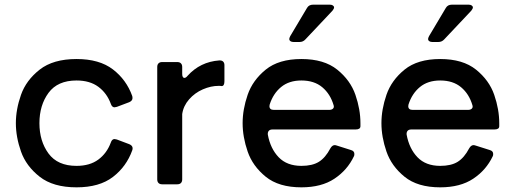

<svg xmlns="http://www.w3.org/2000/svg" viewBox="-20 -790 2202 823"><path d="M471 -194Q473 -194 481 -192L534 -172Q553 -164 547 -146Q522 -76 464 -31.5Q406 13 308 13Q208 13 150 -32.5Q92 -78 70 -140.5Q48 -203 48 -262Q48 -321 70 -383.5Q92 -446 150 -491.5Q208 -537 308 -537Q406 -537 464 -492.5Q522 -448 547 -378Q548 -375 548 -370Q548 -358 534 -352L481 -332Q473 -330 471 -330Q460 -330 455 -345Q438 -391 401.5 -418Q365 -445 308 -445Q227 -445 188 -392Q149 -339 149 -262Q149 -185 188 -132Q227 -79 308 -79Q365 -79 401.5 -106Q438 -133 455 -179Q460 -194 471 -194Z M761 -503V-473Q761 -465 763.5 -460.5Q766 -456 770 -456Q777 -456 784 -465Q838 -525 920 -531H922Q932 -531 937 -525.5Q942 -520 942 -511V-442Q942 -421 930 -421Q926 -422 918 -422Q884 -422 849.5 -407Q815 -392 790.5 -364Q766 -336 761 -301V-21Q761 -11 755.5 -5.5Q750 0 740 0H675Q665 0 659.5 -5.5Q654 -11 654 -21V-503Q654 -513 659.5 -518.5Q665 -524 675 -524H740Q750 -524 755.5 -518.5Q761 -513 761 -503Z M1504 -235H1148Q1137 -235 1132 -229Q1127 -223 1128 -213Q1139 -153 1174.5 -116Q1210 -79 1272 -79Q1319 -79 1347 -96.5Q1375 -114 1396 -154Q1404 -168 1415 -168Q1418 -168 1424 -166L1484 -147Q1499 -143 1499 -130Q1499 -123 1497 -120Q1469 -61 1413.5 -24Q1358 13 1272 13Q1175 13 1119 -32.5Q1063 -78 1041.5 -140.5Q1020 -203 1020 -262Q1020 -321 1041.5 -383.5Q1063 -446 1119 -491.5Q1175 -537 1272 -537Q1369 -537 1425.5 -491.5Q1482 -446 1503.5 -383.5Q1525 -321 1525 -262V-249Q1525 -235 1504 -235ZM1136 -342Q1135 -339 1135 -335Q1135 -319 1154 -319H1391Q1402 -319 1407.5 -324.5Q1413 -330 1410 -339Q1396 -387 1361.5 -416Q1327 -445 1272 -445Q1219 -445 1185 -417Q1151 -389 1136 -342ZM1264 -610H1238Q1230 -610 1225 -613.5Q1220 -617 1220 -623Q1220 -627 1224 -635L1296 -756Q1304 -770 1322 -770H1394Q1402 -770 1407 -766.5Q1412 -763 1412 -758Q1412 -753 1405 -744L1289 -621Q1279 -610 1264 -610Z M2099 -235H1743Q1732 -235 1727 -229Q1722 -223 1723 -213Q1734 -153 1769.5 -116Q1805 -79 1867 -79Q1914 -79 1942 -96.5Q1970 -114 1991 -154Q1999 -168 2010 -168Q2013 -168 2019 -166L2079 -147Q2094 -143 2094 -130Q2094 -123 2092 -120Q2064 -61 2008.5 -24Q1953 13 1867 13Q1770 13 1714 -32.5Q1658 -78 1636.5 -140.5Q1615 -203 1615 -262Q1615 -321 1636.5 -383.5Q1658 -446 1714 -491.5Q1770 -537 1867 -537Q1964 -537 2020.5 -491.5Q2077 -446 2098.5 -383.5Q2120 -321 2120 -262V-249Q2120 -235 2099 -235ZM1731 -342Q1730 -339 1730 -335Q1730 -319 1749 -319H1986Q1997 -319 2002.5 -324.5Q2008 -330 2005 -339Q1991 -387 1956.5 -416Q1922 -445 1867 -445Q1814 -445 1780 -417Q1746 -389 1731 -342ZM1859 -610H1833Q1825 -610 1820 -613.5Q1815 -617 1815 -623Q1815 -627 1819 -635L1891 -756Q1899 -770 1917 -770H1989Q1997 -770 2002 -766.5Q2007 -763 2007 -758Q2007 -753 2000 -744L1884 -621Q1874 -610 1859 -610Z"/></svg>

Font: Shippori Antique B1
Style: Regular
Weight: 400
Designer: FONTDASU
Foundry: FONTDASU / Google Inc. / but / Adobe
Version: Version 2.001